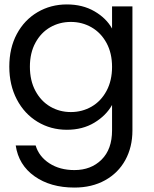

<svg xmlns="http://www.w3.org/2000/svg" viewBox="-20 -577 694 867"><path d="M486 -448V-548H578V12Q578 87 546 145.5Q514 204 454.5 237Q395 270 316 270Q208 270 136 219Q64 168 51 80H141Q156 130 203 160.5Q250 191 316 191Q391 191 438.5 144Q486 97 486 12V-103Q459 -55 406 -23Q353 9 282 9Q209 9 149.5 -27Q90 -63 56 -128Q22 -193 22 -276Q22 -360 56 -423.5Q90 -487 149.5 -522Q209 -557 282 -557Q353 -557 406.5 -526Q460 -495 486 -448ZM300 -478Q249 -478 207 -454Q165 -430 140 -384Q115 -338 115 -276Q115 -213 140 -166.5Q165 -120 207 -95.5Q249 -71 300 -71Q351 -71 393.5 -95.5Q436 -120 461 -166.5Q486 -213 486 -275Q486 -337 461 -383Q436 -429 393.5 -453.5Q351 -478 300 -478Z"/></svg>

Font: Poppins A&M
Style: Regular-A&M
Weight: 400
Designer: Ninad Kale (Devanagari), Jonny Pinhorn (Latin)
Foundry: Indian Type Foundry
Version: 4.004